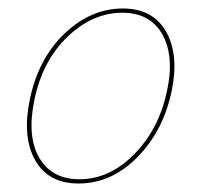

<svg xmlns="http://www.w3.org/2000/svg" viewBox="-20 -429 474 452"><path d="M165 3Q94 3 63 -51.5Q32 -106 50 -194Q70 -291 132 -350Q194 -409 269 -409Q340 -409 371 -354.5Q402 -300 384 -214Q364 -120 303 -58.5Q242 3 165 3ZM167 -7Q238 -7 296 -66Q354 -125 373 -214Q391 -296 362.5 -347.5Q334 -399 268 -399Q198 -399 139 -342.5Q80 -286 61 -194Q43 -108 72.5 -57.5Q102 -7 167 -7Z"/></svg>

Font: EauTestInfant Hairline
Style: Italic
Weight: 250
Italic angle: -12°
Designer: Christian Thalmann (Catharsis Fonts)
Version: Version 0.001;PS 000.001;hotconv 1.0.88;makeotf.lib2.5.64775